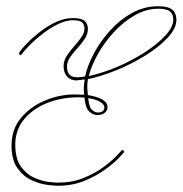

<svg xmlns="http://www.w3.org/2000/svg" viewBox="-20 -587 586 616"><path d="M488 -567Q520 -567 533 -555.5Q546 -544 546 -524Q546 -496 518 -466Q490 -436 446.5 -409Q403 -382 354 -362Q305 -342 262 -333Q260 -320 260 -310Q260 -300 261 -293L262 -282Q288 -278 306.5 -268.5Q325 -259 325 -242Q325 -233 316.5 -225.5Q308 -218 292 -218Q279 -218 266.5 -229Q254 -240 251 -274Q193 -278 142 -260.5Q91 -243 59.5 -207Q28 -171 29 -119Q30 -76 47.5 -52Q65 -28 89.5 -17Q114 -6 135.5 -3.5Q157 -1 166 -1Q211 -1 248 -16Q285 -31 312 -51Q339 -71 354 -87Q369 -103 370 -104Q372 -106 373 -106Q374 -106 374.5 -105.5Q375 -105 375 -105Q380 -102 378 -99Q377 -97 361 -80Q345 -63 316.5 -42.5Q288 -22 250 -6.5Q212 9 165 9Q155 9 131 6Q107 3 81 -9Q55 -21 36 -47.5Q17 -74 17 -120Q17 -173 48 -209.5Q79 -246 125.5 -265Q172 -284 219 -284Q225 -284 235 -283.5Q245 -283 250 -283Q249 -289 249 -294.5Q249 -300 249 -307Q249 -312 250 -320Q251 -328 252 -332Q247 -332 238 -330.5Q229 -329 225 -329Q206 -329 195 -341.5Q184 -354 184 -375Q184 -392 194 -407.5Q204 -423 217.5 -438Q231 -453 241 -467.5Q251 -482 251 -495Q251 -507 244 -514.5Q237 -522 214 -522Q192 -522 167 -510Q142 -498 118.5 -480Q95 -462 76.5 -443.5Q58 -425 49 -412Q49 -410 46 -410Q46 -410 42 -412Q42 -412 41.5 -413.5Q41 -415 42 -419Q50 -431 67.5 -449Q85 -467 109 -485.5Q133 -504 160 -516.5Q187 -529 214 -529Q241 -529 251.5 -520Q262 -511 262 -494Q262 -478 252 -462.5Q242 -447 228.5 -432.5Q215 -418 205 -403.5Q195 -389 195 -374Q195 -357 202.5 -348Q210 -339 229 -339Q233 -339 241.5 -340Q250 -341 253 -342Q261 -378 282 -417Q303 -456 334.5 -490.5Q366 -525 405 -546Q444 -567 487 -567ZM265 -343Q311 -353 358.5 -373.5Q406 -394 446.5 -420.5Q487 -447 511.5 -474Q536 -501 536 -524Q536 -541 525.5 -550Q515 -559 488 -559Q449 -559 412.5 -538Q376 -517 345.5 -484Q315 -451 294 -413.5Q273 -376 265 -343ZM295 -226Q303 -226 309 -230Q315 -234 315 -243Q315 -251 302.5 -259.5Q290 -268 263 -272Q266 -242 275.5 -234Q285 -226 295 -226Z"/></svg>

Font: Kapakana Light
Style: Regular
Weight: 300
Designer: Kyosuke Nagai
Version: Version 1.000